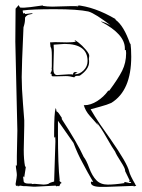

<svg xmlns="http://www.w3.org/2000/svg" viewBox="-20 -731 558 752"><path d="M504 -3 394 1H377Q336 1 336 -16Q336 -20 338 -20L342 -18L344 -20Q337 -32 324 -55L303 -94Q284 -128 268 -171L207 -258V-210Q207 -81 214 -24L212 -23L222 -14Q217 -14 215 -8Q213 -2 211 -1Q209 -3 207 -3L202 -1Q201 -1 198 -4L121 0H109L82 -2H72L59 -4Q55 -4 55 -2V-1Q53 -3 53 -4L51 0L47 -5L43 -2L41 -10Q46 -38 46 -45Q46 -52 44 -64Q42 -76 42 -84L43 -83Q44 -83 44 -81Q46 -83 46 -87V-120L48 -219L40 -568Q40 -642 41 -697L53 -711L58 -702Q59 -701 67 -701H75Q88 -701 149 -710L147 -708Q165 -705 185 -705L257 -707H271Q283 -707 285 -706L288 -709Q285 -709 277 -711Q350 -705 433 -656L432 -654Q465 -631 490 -558Q491 -559 491 -563Q494 -540 494 -509Q494 -376 416 -328Q401 -321 371.5 -313Q342 -305 335 -303Q349 -278 372 -244L412 -187Q479 -91 486 -59Q489 -45 510 -9V-7Q512 -7 512.5 -5.5Q513 -4 514 -4L505 -1H503ZM115 -11 151 -8Q160 -8 171 -11H169Q178 -17 192 -20L197 -176Q197 -189 196 -196L193 -191Q192 -192 192 -200V-210Q192 -289 198 -308Q201 -302 201 -297V-295Q207 -293 214 -281.5Q221 -270 223 -268L221 -266Q282 -173 308 -116Q318 -104 329.5 -73Q341 -42 357.5 -25Q374 -8 402 -8Q430 -8 468 -14L466 -18H470L488 -14Q492 -14 494 -16Q492 -19 488.5 -19Q485 -19 485 -20Q485 -21 488 -24L470 -61V-64Q470 -72 452.5 -99Q435 -126 431 -137Q420 -152 397.5 -192Q375 -232 358 -252Q365 -238 369 -234Q364 -241 351.5 -255Q339 -269 332 -277Q314 -297 308 -320Q309 -319 311 -319Q335 -319 360.5 -335Q386 -351 404 -376H408Q443 -423 458.5 -454Q474 -485 474 -523Q474 -523 473 -535H469V-542Q469 -597 376 -646L377 -647Q382 -645 392 -642Q414 -633 421 -626Q352 -679 326 -686Q284 -695 194 -695Q104 -695 69 -690V-687L71 -678L76 -680L79 -676L103 -679Q104 -679 106 -678.5Q108 -678 109 -678Q106 -676 99 -675Q84 -673 78 -662V-656Q78 -642 72 -624Q65 -472 65 -429Q65 -386 70 -325Q75 -264 75 -260V-238L73 -144Q73 -106 78 -80Q81 -78 81 -76Q81 -74 75 -37H74Q72 -38 70 -42L73 -19Q77 -12 91 -12H96Q105 -12 106 -11L105 -10ZM196 -566 242 -565Q266 -565 277 -568Q272 -573 272 -574Q275 -574 288.5 -563.5Q302 -553 316 -536.5Q330 -520 329.5 -512Q329 -504 328 -499Q329 -498 329 -488Q329 -460 293 -435Q290 -434 282 -434Q274 -434 271 -428Q253 -433 238 -433L200 -432H188Q182 -432 182 -437V-440Q182 -443 177 -443Q183 -453 183 -457.5Q183 -462 182 -463Q183 -464 183 -473V-514Q183 -543 178 -547L176 -565ZM204 -437 250 -440Q265 -440 266 -439Q266 -449 276 -449Q277 -448 278 -448Q282 -447 284 -447Q283 -446 280 -445Q273 -443 273 -440Q292 -440 307.5 -455.5Q323 -471 323 -492Q323 -559 233 -559L190 -556L191 -533L189 -461Q189 -437 204 -437Z"/></svg>

Font: Londrina Sketch
Style: Regular
Weight: 400
Designer: Marcelo Magalhaes
Foundry: Marcelo Magalhaes
Version: Version 1.001 2011